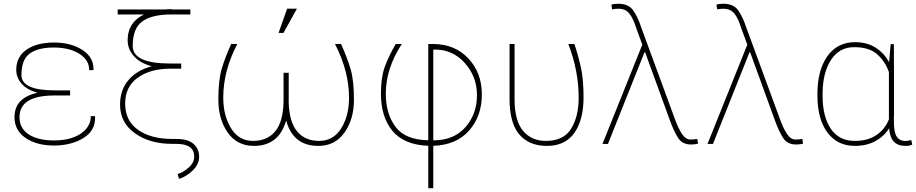

<svg xmlns="http://www.w3.org/2000/svg" viewBox="-20 -761 4843 1015"><path d="M270 -256.3Q83 -256.8 83 -141.6Q83 -83 131.3 -50.8Q179.7 -18.6 266.6 -18.6Q353.5 -18.6 406.7 -54.4Q460 -90.3 460 -147H481.9L482.9 -144Q485.4 -70.8 420.9 -31.2Q356.4 8.3 265.1 8.3Q173.8 8.3 115.2 -31.7Q56.6 -71.8 56.6 -141.6Q56.6 -244.1 178.2 -270.5Q124 -285.6 95 -317.9Q65.9 -350.1 65.9 -391.6Q65.9 -460.9 120.4 -498.5Q174.8 -536.1 265.6 -536.1Q356.4 -536.1 416.5 -496.3Q476.6 -456.5 474.1 -393.1L473.1 -390.1H451.7Q451.7 -443.8 399.2 -476.8Q346.7 -509.8 263.7 -509.8Q180.7 -509.8 137 -477.8Q93.3 -445.8 93.3 -364.5Q93.3 -283.2 270 -283.2H350.6V-256.3Z M886.7 -712.9V-710.9H986.3V-684.6H885.7Q783.2 -684.6 732.4 -647.9Q681.6 -611.3 681.6 -518.3Q681.6 -425.3 878.4 -425.3H938V-397.9H878.4Q774.9 -397.9 708.3 -350.3Q641.6 -302.7 641.6 -212.9Q641.6 -123 709.7 -74.7Q777.8 -26.4 891.6 -26.4H912.6Q974.1 -26.4 1003.4 0Q1032.7 26.4 1032.7 67.4Q1032.7 108.4 997.6 141.4Q962.4 174.3 926.3 184.6L918.9 159.2Q948.7 150.4 977.8 124.5Q1006.8 98.6 1006.8 66.4Q1006.8 0 912.6 -0.5H891.6Q773.4 0 694.1 -55.9Q614.7 -111.8 614.7 -208Q614.7 -286.1 659.7 -338.4Q704.6 -390.6 782.7 -410.6Q721.2 -426.8 688 -463.9Q654.8 -501 654.8 -548.8Q654.8 -642.6 741.2 -684.6H602.1V-710.9H843.3Q871.6 -712.9 886.7 -712.9Z M1160.2 -244.1Q1160.6 -148.9 1201.7 -82.5Q1242.7 -16.1 1317.9 -16.1Q1393.1 -16.1 1435.1 -66.9Q1477.1 -117.7 1479 -225.1V-376H1506.3V-237.8L1505.9 -225.1Q1508.3 -117.7 1550.3 -66.9Q1592.3 -16.1 1667 -16.1Q1742.2 -16.1 1783.7 -82.5Q1825.2 -148.9 1825.2 -244.1Q1825.2 -384.3 1751 -528.3H1783.2Q1815.9 -455.1 1833.5 -395.5Q1851.1 -335.9 1851.1 -233.4Q1851.1 -130.9 1801.3 -60.5Q1751.5 10.3 1662.6 10.3Q1529.3 10.3 1492.7 -124Q1454.1 10.3 1322.3 10.3Q1232.9 10.3 1183.6 -60.5Q1134.3 -131.3 1134.3 -233.9Q1134.3 -336.4 1151.9 -396.5Q1169.4 -456.5 1202.1 -528.3H1234.4Q1160.2 -387.2 1160.2 -244.1ZM1498 -715.3H1549.8L1478.5 -586.9H1452.6Z M2273.4 -499 2270.5 -498V-20L2273.4 -19Q2381.3 -20 2441.4 -89.6Q2501.5 -159.2 2501.5 -257.8Q2501.5 -356.4 2436.5 -428.7Q2371.6 -501 2273.4 -499ZM2019.5 -265.6Q2019.5 -160.2 2070.3 -91.3Q2121.1 -22.5 2241.2 -19.5L2244.1 -20.5V-528.3H2270.5Q2383.8 -528.3 2455.6 -452.4Q2527.3 -376.5 2527.3 -261.7Q2527.3 -147 2459.7 -70.6Q2392.1 5.9 2270.5 9.8V233.9H2244.1V9.8Q2116.2 4.9 2054.9 -68.8Q1993.7 -142.6 1993.7 -266.6Q1993.7 -350.6 2013.7 -406.5Q2033.7 -462.4 2071.8 -528.3H2104Q2019.5 -398.4 2019.5 -265.6Z M3039.1 -244.1Q3039.1 -387.2 2984.4 -528.3H3016.6Q3040 -456.5 3052.5 -396.5Q3064.9 -336.4 3064.9 -245.6Q3064.9 -127.4 3016.4 -58.6Q2967.8 10.3 2872.1 10.3Q2776.4 10.3 2725.1 -50.3Q2673.8 -110.8 2673.8 -237.8V-528.3H2700.2V-236.8Q2700.2 -123.5 2744.6 -69.8Q2789.1 -16.1 2866.2 -16.1Q2959 -16.1 2999 -80.3Q3039.1 -144.5 3039.1 -244.1Z M3632.8 2.9Q3587.4 2.9 3565.2 -31.2Q3543 -65.4 3522 -123L3393.1 -477.5L3390.1 -484.9H3387.2L3193.8 0H3165L3375.5 -524.9L3343.8 -611.3Q3328.1 -662.6 3307.6 -688.7Q3287.1 -714.8 3249.5 -714.8Q3233.4 -714.8 3216.3 -711.4L3211.9 -736.3Q3225.6 -741.2 3249 -741.2Q3302.7 -741.2 3327.4 -706.1Q3352.1 -670.9 3370.1 -615.2L3546.4 -135.7Q3565.4 -82.5 3585.2 -53Q3605 -23.4 3629.4 -23.4Q3653.8 -23.4 3666 -26.9L3670.4 -2Q3655.8 2.9 3632.8 2.9Z M4188 2.9Q4142.6 2.9 4120.4 -31.2Q4098.1 -65.4 4077.1 -123L3948.2 -477.5L3945.3 -484.9H3942.4L3749 0H3720.2L3930.7 -524.9L3898.9 -611.3Q3883.3 -662.6 3862.8 -688.7Q3842.3 -714.8 3804.7 -714.8Q3788.6 -714.8 3771.5 -711.4L3767.1 -736.3Q3780.8 -741.2 3804.2 -741.2Q3857.9 -741.2 3882.6 -706.1Q3907.2 -670.9 3925.3 -615.2L4101.6 -135.7Q4120.6 -82.5 4140.4 -53Q4160.2 -23.4 4184.6 -23.4Q4209 -23.4 4221.2 -26.9L4225.6 -2Q4210.9 2.9 4188 2.9Z M4328.6 -254.4Q4328.6 -145 4371.8 -80.6Q4415 -16.1 4499 -16.1Q4567.9 -16.1 4613.3 -47.1Q4658.7 -78.1 4679.2 -129.9V-379.9Q4659.7 -436 4617.4 -473.9Q4575.2 -511.7 4495.6 -511.7Q4416 -511.7 4372.3 -443.1Q4328.6 -374.5 4328.6 -264.6ZM4767.1 10.3Q4727.1 10.3 4705.8 -11.5Q4684.6 -33.2 4680.2 -83Q4653.8 -40 4607.4 -14.9Q4561 10.3 4499.5 10.3Q4406.2 10.3 4353.8 -61Q4301.3 -132.3 4301.3 -254.4V-264.6Q4301.3 -390.1 4354 -464.1Q4406.7 -538.1 4500.5 -538.1Q4562.5 -538.1 4607.9 -509.8Q4653.3 -481.4 4680.2 -432.1L4688.5 -527.8H4705.6V-445.8Q4705.6 -363.8 4706.1 -363.8V-148.4L4705.6 -147.5V-114.7Q4705.6 -60.1 4721.2 -37.8Q4736.8 -15.6 4765.6 -15.6Q4776.4 -15.6 4797.4 -20.5L4802.7 3.4Q4788.1 10.3 4767.1 10.3Z"/></svg>

Font: Roboto-Thin
Style: Regular
Weight: 250
Designer: Google
Version: Version 1.100141; 2013; ttfautohint (v0.94.14-c901) -l 8 -r 